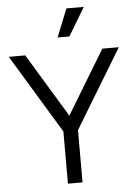

<svg xmlns="http://www.w3.org/2000/svg" viewBox="-61 -976 720 1022"><g transform="rotate(-5 299.0 -465.0)"><path d="M5 -700H93L299 -360L505 -700H593L338 -279V0H260V-279ZM426 -930 336 -780H273L333 -930Z"/></g></svg>

Font: MedMera Sans
Style: Regular
Weight: 400
Designer: Kasper Nordkvist
Foundry: UNCUT.wtf
Version: Version 1.300